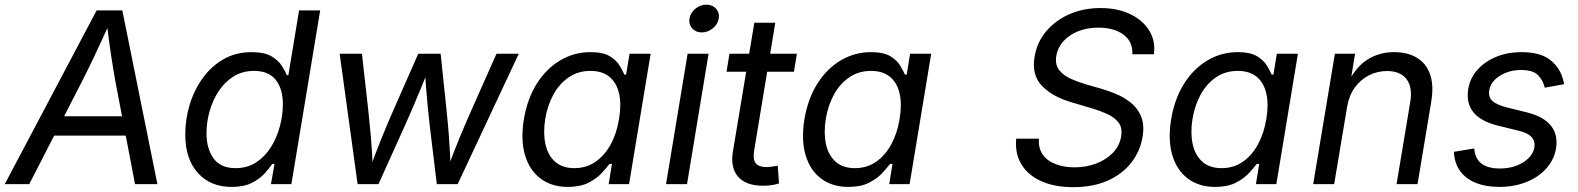

<svg xmlns="http://www.w3.org/2000/svg" viewBox="-40 -771 6606 804"><path d="M-20 0 364.7 -727.5H472.2L619.1 0H525.4L442.9 -431.6Q436.5 -466.3 426.8 -528.8Q417 -591.3 405.8 -684.1H423.3Q383.8 -595.7 354.2 -533.7Q324.7 -471.7 304.2 -431.6L82.5 0ZM146.5 -203.1 159.7 -284.2H533.2L520 -203.1Z M930.2 11.7Q840.8 11.7 788.3 -47.1Q735.8 -106 735.8 -207.5Q735.8 -272 754.6 -333.5Q773.4 -395 809.3 -444.6Q845.2 -494.1 896.7 -523.4Q948.2 -552.7 1013.7 -552.7Q1067.9 -552.7 1097.4 -534.9Q1127 -517.1 1140.9 -494.1Q1154.8 -471.2 1161.6 -456.1H1167.5L1212.4 -727.5H1300.8L1180.2 0H1094.7L1109.4 -84.5H1100.1Q1088.4 -67.4 1068.1 -44.7Q1047.9 -22 1014.4 -5.1Q981 11.7 930.2 11.7ZM945.8 -66.9Q995.1 -66.9 1032.2 -90.8Q1069.3 -114.7 1094.2 -154.3Q1119.1 -193.8 1131.8 -241.2Q1144.5 -288.6 1144.5 -335Q1144.5 -398.9 1114.7 -436.5Q1085 -474.1 1023.9 -474.1Q975.1 -474.1 938 -450.9Q900.9 -427.7 875.7 -389.4Q850.6 -351.1 837.6 -304.9Q824.7 -258.8 824.7 -212.4Q824.7 -148.9 854.2 -107.9Q883.8 -66.9 945.8 -66.9Z M1457.5 0 1382.3 -545.9H1475.6L1502.4 -307.6Q1507.8 -258.8 1513.2 -197.3Q1518.6 -135.7 1521.5 -57.1H1506.3Q1533.2 -131.8 1558.3 -193.6Q1583.5 -255.4 1606.4 -307.6L1711.4 -545.9H1805.2L1830.1 -307.6Q1835.4 -258.8 1840.1 -197.3Q1844.7 -135.7 1847.2 -57.1H1831.5Q1858.9 -132.3 1884.3 -193.6Q1909.7 -254.9 1933.1 -307.6L2039.1 -545.9H2132.3L1876.5 0H1789.1L1759.3 -247.1Q1755.4 -281.7 1751.5 -320.3Q1747.6 -358.9 1744.4 -401.1Q1741.2 -443.4 1738.3 -487.3H1757.3Q1740.2 -443.8 1722.9 -402.1Q1705.6 -360.4 1689 -321.3Q1672.4 -282.2 1656.2 -246.6L1544.9 0Z M2337.9 11.7Q2270 11.7 2223.6 -23.2Q2177.2 -58.1 2158.4 -121.8Q2139.6 -185.5 2153.8 -272Q2168.5 -358.9 2208.5 -421.6Q2248.5 -484.4 2306.6 -518.6Q2364.7 -552.7 2432.6 -552.7Q2485.4 -552.7 2513.7 -535.4Q2542 -518.1 2554.9 -495.8Q2567.9 -473.6 2574.7 -458.5H2582L2596.2 -545.9H2684.6L2594.2 0H2508.8L2522.5 -84.5H2512.2Q2500 -68.4 2479 -45.7Q2458 -22.9 2423.8 -5.6Q2389.6 11.7 2337.9 11.7ZM2365.2 -66.9Q2415 -66.9 2453.4 -93.3Q2491.7 -119.6 2517.1 -166Q2542.5 -212.4 2552.2 -272.9Q2562.5 -333.5 2552.5 -378.7Q2542.5 -423.8 2512.5 -449Q2482.4 -474.1 2432.6 -474.1Q2380.4 -474.1 2341.1 -447Q2301.8 -419.9 2277.1 -374.5Q2252.4 -329.1 2243.2 -272.9Q2233.9 -215.8 2243.7 -168.9Q2253.4 -122.1 2283.7 -94.5Q2314 -66.9 2365.2 -66.9Z M2749 0 2839.4 -545.9H2927.2L2836.9 0ZM2898.4 -635.3Q2873.5 -635.3 2858.4 -652.3Q2843.3 -669.4 2847.2 -693.4Q2851.1 -717.8 2872.1 -734.6Q2893.1 -751.5 2918 -751.5Q2943.4 -751.5 2958.5 -734.6Q2973.6 -717.8 2969.7 -693.4Q2965.8 -669.4 2944.8 -652.3Q2923.8 -635.3 2898.4 -635.3Z M3296.9 -545.9 3284.7 -470.7H3002.4L3014.6 -545.9ZM3118.7 -675.8H3206.5L3118.2 -141.6Q3111.8 -104 3124.5 -87.6Q3137.2 -71.3 3170.9 -71.3Q3179.2 -71.3 3192.4 -73.2Q3205.6 -75.2 3216.8 -77.1L3222.2 -2.9Q3209 1.5 3191.4 4.2Q3173.8 6.8 3155.8 6.8Q3084 6.8 3051 -30.8Q3018.1 -68.4 3028.8 -134.8Z M3512.7 11.7Q3444.8 11.7 3398.4 -23.2Q3352.1 -58.1 3333.3 -121.8Q3314.5 -185.5 3328.6 -272Q3343.3 -358.9 3383.3 -421.6Q3423.3 -484.4 3481.4 -518.6Q3539.6 -552.7 3607.4 -552.7Q3660.2 -552.7 3688.5 -535.4Q3716.8 -518.1 3729.7 -495.8Q3742.7 -473.6 3749.5 -458.5H3756.8L3771 -545.9H3859.4L3769 0H3683.6L3697.3 -84.5H3687Q3674.8 -68.4 3653.8 -45.7Q3632.8 -22.9 3598.6 -5.6Q3564.5 11.7 3512.7 11.7ZM3540 -66.9Q3589.8 -66.9 3628.2 -93.3Q3666.5 -119.6 3691.9 -166Q3717.3 -212.4 3727.1 -272.9Q3737.3 -333.5 3727.3 -378.7Q3717.3 -423.8 3687.3 -449Q3657.2 -474.1 3607.4 -474.1Q3555.2 -474.1 3515.9 -447Q3476.6 -419.9 3451.9 -374.5Q3427.2 -329.1 3418 -272.9Q3408.7 -215.8 3418.5 -168.9Q3428.2 -122.1 3458.5 -94.5Q3488.8 -66.9 3540 -66.9Z M4453.6 12.7Q4375.5 12.7 4319.8 -12.5Q4264.2 -37.6 4236.8 -83.5Q4209.5 -129.4 4215.3 -190.4H4310.5Q4307.6 -149.4 4327.1 -122.8Q4346.7 -96.2 4381.6 -83.3Q4416.5 -70.3 4459.5 -70.3Q4508.8 -70.3 4550.8 -86.4Q4592.8 -102.5 4620.6 -131.6Q4648.4 -160.6 4654.8 -199.7Q4660.6 -234.9 4644.8 -256.6Q4628.9 -278.3 4598.6 -292.5Q4568.4 -306.6 4530.3 -317.9L4446.3 -342.8Q4368.2 -365.7 4324 -410.6Q4279.8 -455.6 4292 -531.7Q4301.8 -593.3 4340.6 -639.6Q4379.4 -686 4438.5 -711.7Q4497.6 -737.3 4568.4 -737.3Q4639.2 -737.3 4692.1 -712.2Q4745.1 -687 4772.2 -643.3Q4799.3 -599.6 4792 -543.9H4701.7Q4704.1 -596.7 4664.6 -626Q4625 -655.3 4559.6 -655.3Q4512.2 -655.3 4474.6 -640.1Q4437 -625 4413.1 -598.4Q4389.2 -571.8 4383.3 -538.1Q4377 -500 4396.2 -476.6Q4415.5 -453.1 4446 -440.2Q4476.6 -427.2 4502.4 -419.4L4571.8 -399.4Q4599.1 -391.6 4632.1 -378.2Q4665 -364.7 4693.8 -342.3Q4722.7 -319.8 4737.8 -284.7Q4752.9 -249.5 4744.6 -198.2Q4734.9 -138.7 4698 -90.8Q4661.1 -43 4599.6 -15.1Q4538.1 12.7 4453.6 12.7Z M5048.3 11.7Q4980.5 11.7 4934.1 -23.2Q4887.7 -58.1 4868.9 -121.8Q4850.1 -185.5 4864.3 -272Q4878.9 -358.9 4918.9 -421.6Q4959 -484.4 5017.1 -518.6Q5075.2 -552.7 5143.1 -552.7Q5195.8 -552.7 5224.1 -535.4Q5252.4 -518.1 5265.4 -495.8Q5278.3 -473.6 5285.2 -458.5H5292.5L5306.6 -545.9H5395L5304.7 0H5219.2L5232.9 -84.5H5222.7Q5210.4 -68.4 5189.5 -45.7Q5168.5 -22.9 5134.3 -5.6Q5100.1 11.7 5048.3 11.7ZM5075.7 -66.9Q5125.5 -66.9 5163.8 -93.3Q5202.1 -119.6 5227.5 -166Q5252.9 -212.4 5262.7 -272.9Q5272.9 -333.5 5262.9 -378.7Q5252.9 -423.8 5222.9 -449Q5192.9 -474.1 5143.1 -474.1Q5090.8 -474.1 5051.5 -447Q5012.2 -419.9 4987.5 -374.5Q4962.9 -329.1 4953.6 -272.9Q4944.3 -215.8 4954.1 -168.9Q4963.9 -122.1 4994.1 -94.5Q5024.4 -66.9 5075.7 -66.9Z M5601.1 -324.2 5546.9 0H5459L5549.8 -545.9H5634.3L5612.8 -413.6L5600.1 -416.5Q5636.7 -490.7 5686.5 -521.7Q5736.3 -552.7 5797.4 -552.7Q5854 -552.7 5893.1 -529.3Q5932.1 -505.9 5948.5 -459.5Q5964.8 -413.1 5953.1 -343.8L5896 0H5808.1L5865.2 -342.3Q5876 -406.2 5849.6 -439.9Q5823.2 -473.6 5768.1 -473.6Q5728 -473.6 5692.9 -455.8Q5657.7 -438 5633.3 -404.5Q5608.9 -371.1 5601.1 -324.2Z M6238.8 11.7Q6184.1 11.7 6143.3 -3.9Q6102.5 -19.5 6078.4 -49.3Q6054.2 -79.1 6049.3 -122.1Q6048.8 -125.5 6048.6 -128.7Q6048.3 -131.8 6048.3 -135.3L6133.3 -149.4Q6137.2 -104.5 6165 -85Q6192.9 -65.4 6240.2 -65.4Q6279.8 -65.4 6311 -77.6Q6342.3 -89.8 6361.8 -109.9Q6381.3 -129.9 6385.3 -153.8Q6389.2 -179.7 6373.5 -197Q6357.9 -214.4 6319.3 -223.6L6231.9 -245.1Q6160.6 -262.7 6129.6 -301.3Q6098.6 -339.8 6108.4 -399.4Q6116.2 -444.8 6147.5 -479.5Q6178.7 -514.2 6226.3 -533.4Q6273.9 -552.7 6330.6 -552.7Q6409.2 -552.7 6450.4 -520.8Q6491.7 -488.8 6504.9 -439Q6506.3 -434.1 6507.6 -429Q6508.8 -423.8 6509.3 -418.5L6428.7 -403.8Q6422.4 -433.1 6401.1 -455.6Q6379.9 -478 6329.1 -478Q6295.4 -478 6266.6 -466.8Q6237.8 -455.6 6219 -436.5Q6200.2 -417.5 6196.3 -393.1Q6191.4 -364.7 6209.5 -348.1Q6227.5 -331.5 6273.4 -320.3L6352.5 -300.8Q6423.8 -283.2 6454.6 -244.6Q6485.4 -206.1 6475.6 -147.9Q6469.7 -113.3 6449.7 -84Q6429.7 -54.7 6398.2 -33.2Q6366.7 -11.7 6326.2 0Q6285.6 11.7 6238.8 11.7Z"/></svg>

Font: Adwaita Sans
Style: Italic
Weight: 400
Italic angle: -9.39999°
Designer: Rasmus Andersson
Foundry: rsms
Version: Version 4.001;git-9221beed3